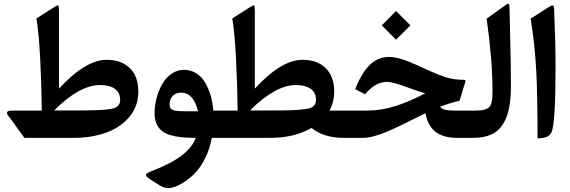

<svg xmlns="http://www.w3.org/2000/svg" viewBox="-20 -726 2999 1011"><path d="M708.5 -243.7Q708.5 -167.5 661.9 -111.3Q615.2 -55.2 538.8 -27.6Q462.4 0 367.7 0H108.4L29.8 -108.9Q-2 -143.6 43 -143.6H199.7V-161.1Q198.7 -274.4 191.7 -414.6Q184.6 -554.7 171.9 -628.9L262.2 -686.5Q282.7 -699.7 286.6 -697.3Q290.5 -694.8 290.5 -667.5V-259.3Q430.7 -411.1 541.5 -411.1Q618.7 -411.1 663.6 -367.4Q708.5 -323.7 708.5 -243.7ZM612.8 -199.2Q612.8 -238.8 584.5 -258.5Q556.2 -278.3 507.8 -278.3Q398.9 -278.3 265.1 -144.5H411.6Q523.9 -144.5 568.4 -153.3Q612.8 -162.1 612.8 -199.2Z M955.6 -140.1Q955.6 -140.1 1022.9 -140.1Q999 -238.3 932.6 -238.3Q906.7 -238.3 889.9 -221.4Q873 -204.6 873 -176.3Q873 -152.8 890.9 -146.5Q908.7 -140.1 955.6 -140.1ZM785.6 171.9Q977.1 98.6 1010.3 0Q967.8 0 936.5 -3.2Q905.3 -6.3 877.2 -14.6Q849.1 -22.9 831.5 -37.4Q814 -51.8 804 -75Q793.9 -98.1 793.9 -129.9Q793.9 -169.4 804.4 -209.5Q814.9 -249.5 834 -283Q853 -316.4 883.1 -337.4Q913.1 -358.4 948.2 -358.4Q984.4 -358.4 1013.4 -340.1Q1042.5 -321.8 1060.5 -290.5Q1078.6 -259.3 1089.4 -222.2Q1100.1 -185.1 1103 -143.6H1152.8Q1165 -143.6 1165 -96.2V-60.5Q1165 0 1152.8 0H1095.2Q1085 57.1 1061.5 104.7Q1038.1 152.3 1011.2 180.9Q984.4 209.5 954.8 229.2Q925.3 249 903.1 256.8Q880.9 264.6 865.7 264.6Q844.2 264.6 821.8 250.5L775.4 221.2Q754.9 208 750.2 200.7Q745.6 193.4 753.2 187.5Q760.7 181.6 785.6 171.9Z M1147.9 0Q1121.1 0 1121.1 -70.3V-86.4Q1121.1 -143.6 1147.9 -143.6H1231Q1231 -143.6 1231 -159.7Q1230 -273.4 1222.9 -414.3Q1215.8 -555.2 1203.1 -628.9L1293.5 -686.5Q1314 -699.7 1317.9 -697.3Q1321.8 -694.8 1321.8 -667.5V-259.3Q1461.4 -411.1 1572.8 -411.1Q1649.9 -411.1 1694.8 -367.4Q1739.7 -323.7 1739.7 -243.7Q1739.7 -189.5 1715.3 -143.6H1810.1Q1822.3 -143.6 1822.3 -96.2V-60.5Q1822.3 0 1810.1 0H1790Q1685.1 0 1620.6 -52.2Q1565.9 -22.9 1514.2 -11.5Q1462.4 0 1399.4 0ZM1644 -199.2Q1644 -238.8 1615.7 -258.5Q1587.4 -278.3 1539.1 -278.3Q1430.2 -278.3 1296.4 -144.5H1442.9Q1555.2 -144.5 1599.6 -153.3Q1644 -162.1 1644 -199.2Z M2065.4 -668 2141.1 -592.3 2065.4 -517.1 1990.2 -592.3ZM1902.3 -229.5 1850.6 -256.3Q1882.3 -339.4 1925.8 -382.8Q1969.2 -426.3 2030.3 -426.3Q2082 -426.3 2176.3 -382.8Q2276.9 -335.9 2322.3 -320.8Q2367.7 -305.7 2421.9 -305.7Q2428.2 -305.7 2430.2 -304Q2432.1 -302.2 2430.7 -296.4L2399.9 -195.8Q2339.4 -181.2 2296.9 -163.6Q2306.6 -151.9 2325.2 -147.7Q2343.8 -143.6 2375.5 -143.6H2463.9Q2476.1 -143.6 2476.1 -96.2V-60.5Q2476.1 0 2463.9 0H2388.7Q2314.9 0 2273.7 -31.7Q2232.4 -63.5 2220.2 -129.9Q2197.8 -119.1 2153.6 -96.9Q2109.4 -74.7 2080.3 -60.8Q2051.3 -46.9 2014.2 -31.2Q1977.1 -15.6 1945.6 -7.8Q1914.1 0 1888.2 0H1801.8Q1774.9 0 1774.9 -70.3V-86.4Q1774.9 -143.6 1801.8 -143.6H1909.7Q1987.3 -143.6 2061.5 -167.2Q2135.7 -190.9 2219.2 -234.4Q2174.8 -247.6 2116.7 -269Q2046.4 -294.9 2017.6 -294.9Q1956.1 -294.9 1902.3 -229.5Z M2459 -143.6H2469.7Q2494.6 -143.6 2510 -144.8Q2525.4 -146 2537.8 -150.9Q2550.3 -155.8 2556.6 -162.1Q2563 -168.5 2567.1 -182.1Q2571.3 -195.8 2572.3 -211.4Q2573.2 -227.1 2573.2 -252.9Q2573.2 -408.2 2542.5 -627.9L2629.9 -690.4Q2631.8 -691.9 2637.2 -695.8Q2642.6 -699.7 2644 -700.7Q2645.5 -701.7 2649.2 -704.1Q2652.8 -706.5 2653.3 -706.1Q2653.8 -705.6 2656.2 -706.1Q2658.7 -706.5 2658.9 -704.6Q2659.2 -702.6 2660.6 -700.7Q2662.1 -698.7 2662.1 -694.6Q2662.1 -690.4 2662.6 -685.8Q2663.1 -681.2 2663.1 -674.3Q2664.1 -628.9 2666 -548.1Q2668 -467.3 2669.2 -400.9Q2670.4 -334.5 2670.4 -274.4Q2670.4 -206.1 2660.6 -157.2Q2650.9 -108.4 2628.4 -72Q2606 -35.6 2566.9 -17.8Q2527.8 0 2471.7 0H2459Q2432.1 0 2432.1 -70.3V-86.4Q2432.1 -143.6 2459 -143.6Z M2774.4 -627.9 2866.2 -686.5Q2884.8 -698.7 2891.1 -697.3Q2897.5 -695.8 2897.9 -677.7Q2905.3 -494.6 2905.3 -377.4Q2905.3 -73.2 2883.8 -29.3Q2875 -11.7 2857.7 -4.9Q2840.3 2 2810.5 2.4Q2810.5 -210.9 2804 -347.4Q2797.4 -483.9 2774.4 -627.9Z"/></svg>

Font: Sahel SemiBold FD
Style: SemiBold-FD
Weight: 600
Foundry: Saber Rastikerdar (saber.rastikerdar@gmail.com)
Version: Version 3.3.0